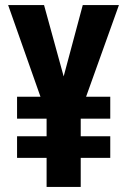

<svg xmlns="http://www.w3.org/2000/svg" viewBox="-20 -734 499 754"><path d="M230 -434 305 -714H447L318 -354H413V-268H297V-199H413V-114H297V0H163V-114H47V-199H163V-268H47V-354H139L12 -714H153Z"/></svg>

Font: Noto Sans Display ExtraCondensed
Style: Regular
Weight: 400
Width: 2
Version: Version 2.003